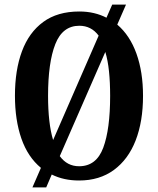

<svg xmlns="http://www.w3.org/2000/svg" viewBox="-20 -775 687 835"><path d="M158 -45Q101 -92 73 -172.5Q45 -253 45 -359Q45 -470 75.5 -552Q106 -634 168 -679.5Q230 -725 325 -725Q359 -725 388.5 -718Q418 -711 443 -698L468 -755H528L490 -668Q545 -621 573.5 -541.5Q602 -462 602 -358Q602 -247 570 -164.5Q538 -82 475.5 -36Q413 10 324 10Q257 10 205 -16L181 40H121ZM409 -620Q377 -663 325 -663Q252 -663 220.5 -583Q189 -503 189 -358Q189 -299 194.5 -250.5Q200 -202 211 -166ZM324 -52Q399 -52 429 -132.5Q459 -213 459 -358Q459 -417 454 -465Q449 -513 438 -549L240 -96Q272 -52 324 -52Z"/></svg>

Font: Noto Serif Hebrew ExtraCondensed
Style: Bold
Weight: 700
Width: 2
Designer: Monotype Design Team
Foundry: Monotype Imaging Inc.
Version: Version 2.004; ttfautohint (v1.8.4.7-5d5b)